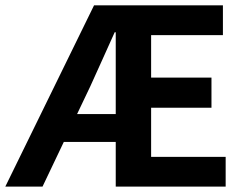

<svg xmlns="http://www.w3.org/2000/svg" viewBox="-27 -693 911 713"><path d="M-7.3 0 322.3 -673.3H800.8V-562.5H534.2V-404.8H758.3V-293H534.2V-110.4H811V0H402.8V-573.2H398.9Q375.5 -521.5 353 -471.2Q330.6 -420.9 308.6 -373L130.9 0ZM148.4 -166V-269.5H474.1V-166Z"/></svg>

Font: Akatab ExtraBold
Style: Regular
Weight: 800
Designer: SIL International
Foundry: SIL International
Version: Version 3.000